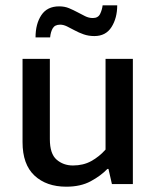

<svg xmlns="http://www.w3.org/2000/svg" viewBox="-20 -694 586 724"><path d="M378 -472H481V0H402L389 -57H385Q360 -31 322 -10.5Q284 10 230 10Q155 10 110 -32Q65 -74 65 -158V-472H168V-169Q168 -114 193.5 -92Q219 -70 255 -70Q294 -70 324 -86.5Q354 -103 378 -130ZM114 -553Q114 -604 136 -637Q158 -670 203 -670Q224 -670 240.5 -663Q257 -656 272 -648Q287 -640 301 -633Q315 -626 330 -626Q350 -626 357.5 -641.5Q365 -657 367 -674H422Q422 -626 400.5 -592Q379 -558 336 -558Q314 -558 295.5 -564.5Q277 -571 261.5 -579.5Q246 -588 232.5 -594.5Q219 -601 207 -601Q187 -601 179 -587.5Q171 -574 169 -553Z"/></svg>

Font: Mukta Mahee Medium
Style: Regular
Weight: 500
Designer: Shuchita Grover, Noopur Datye, Girish Dalvi, Yashodeep Gholap
Foundry: Ek Type
Version: Version 2.538;PS 1.000;hotconv 16.6.51;makeotf.lib2.5.65220;